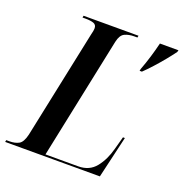

<svg xmlns="http://www.w3.org/2000/svg" viewBox="-157 -829 903 943"><g transform="rotate(20 294.0 -357.0)"><path d="M474 -564Q488 -601 499.5 -639Q511 -677 520 -714H617L614 -704Q598 -682 575.5 -654.5Q553 -627 528.5 -600Q504 -573 484 -554H472ZM-29 0 -27 -10H-10Q18 -10 38 -20.5Q58 -31 68 -73L187 -640Q193 -662 193 -674Q193 -693 177 -698.5Q161 -704 135 -704H119L121 -714H408L406 -704H390Q361 -704 340 -694Q319 -684 311 -647L178 -10H349Q407 -10 440 -51Q473 -92 489 -153L507 -219H517L466 0Z"/></g></svg>

Font: Noto Serif Display Condensed SemiBold
Style: Italic
Weight: 600
Width: 3
Italic angle: -12°
Designer: Monotype Design Team
Foundry: Monotype Imaging Inc.
Version: Version 2.009